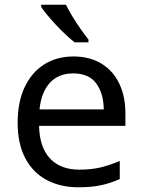

<svg xmlns="http://www.w3.org/2000/svg" viewBox="-20 -786 604 816"><path d="M292 -546Q361 -546 410.5 -516Q460 -486 486.5 -431.5Q513 -377 513 -304V-251H146Q148 -160 192.5 -112.5Q237 -65 317 -65Q368 -65 407.5 -74.5Q447 -84 489 -102V-25Q448 -7 408 1.5Q368 10 313 10Q237 10 178.5 -21Q120 -52 87.5 -113.5Q55 -175 55 -264Q55 -352 84.5 -415Q114 -478 167.5 -512Q221 -546 292 -546ZM291 -474Q228 -474 191.5 -433.5Q155 -393 148 -321H421Q420 -389 389 -431.5Q358 -474 291 -474ZM260 -766Q271 -744 287.5 -716.5Q304 -689 322.5 -663Q341 -637 356 -618V-606H297Q274 -624 245 -652.5Q216 -681 191.5 -709.5Q167 -738 155 -756V-766Z"/></svg>

Font: Noto Sans Palmyrene
Style: Regular
Weight: 400
Designer: Monotype Design Team
Foundry: Monotype Imaging Inc.
Version: Version 2.001; ttfautohint (v1.8.4.7-5d5b)